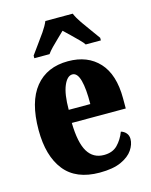

<svg xmlns="http://www.w3.org/2000/svg" viewBox="-116 -842 732 928"><g transform="rotate(-15 249.5 -378.0)"><path d="M267 10Q149 10 91.5 -62.5Q34 -135 34 -265Q34 -406 92.5 -478Q151 -550 257 -550Q355 -550 411.5 -488.5Q468 -427 468 -308V-257H198Q200 -158 227.5 -112.5Q255 -67 309 -67Q352 -67 377 -92.5Q402 -118 416 -155Q431 -151 441.5 -139Q452 -127 452 -109Q452 -82 433.5 -54.5Q415 -27 374.5 -8.5Q334 10 267 10ZM308 -322Q309 -398 297.5 -440.5Q286 -483 261 -483Q235 -483 217.5 -441.5Q200 -400 200 -322ZM104 -619Q117 -638 136.5 -664Q156 -690 174.5 -717Q193 -744 202 -766H339Q348 -744 366.5 -717Q385 -690 404.5 -664Q424 -638 437 -619V-606H361Q356 -615 338.5 -632.5Q321 -650 302 -668.5Q283 -687 270 -699Q257 -686 239 -669Q221 -652 205 -635.5Q189 -619 180 -606H104Z"/></g></svg>

Font: Noto Serif Thai ExtraCondensed Black
Style: Regular
Weight: 900
Width: 2
Designer: Monotype Design Team
Foundry: Monotype Imaging Inc.
Version: Version 2.002; ttfautohint (v1.8.4.7-5d5b)